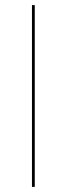

<svg xmlns="http://www.w3.org/2000/svg" viewBox="-20 -731 261 751"><path d="M105 -711H116V0H105Z"/></svg>

Font: Ysabeau Infant Hairline
Style: Regular
Weight: 100
Designer: Christian Thalmann (Catharsis Fonts)
Version: Version 0.003